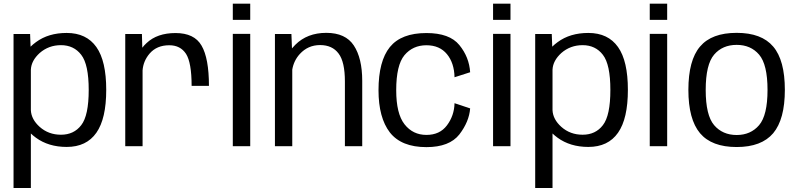

<svg xmlns="http://www.w3.org/2000/svg" viewBox="-20 -772 4214 1014"><path d="M51.5 221H143V-67C151 -59.5 159.5 -52 170 -44.5C214 -12.5 268 4 332 4C402 4 454 -21 489 -71C524 -121 541 -196.5 541 -297.5C541 -398.5 524 -474 489 -523.5C454 -573 402 -598 332 -598C268 -598 214 -582 170 -549.5C159 -541.5 149.5 -533.5 141.5 -525.5L139 -592.5H51.5ZM143 -190V-404C144.5 -436.5 160.5 -465.5 189.5 -492C221 -519.5 258.5 -533.5 302 -533.5C347 -533.5 383 -516.5 409 -482.5C435.5 -448.5 448.5 -386.5 448.5 -297C448.5 -207 435.5 -145 409 -111C383 -77 347 -60.5 302 -60.5C258.5 -60.5 221 -74 189.5 -102C160.5 -128 144.5 -157.5 143 -190Z M992 -318.5H1083.5C1083.5 -415.5 1070.5 -486.5 1044.5 -531C1019 -575.5 973 -597.5 907 -597.5C842.5 -597.5 791.5 -580 754 -544.5C745.5 -537 738 -528.5 731.5 -520L729.5 -592.5H641.5V0H733V-400.5C735.5 -433 747.5 -462.5 770 -489C795.5 -518.5 830 -533 874 -533C913 -533 942.5 -518 962.5 -487.5C982 -457 992 -400.5 992 -318.5Z M1209.5 0H1301.5V-593H1209.5ZM1209.5 -752.5V-667H1301.5V-752.5Z M1432 0H1523.5V-404.5C1529 -436.5 1542.5 -464 1563.5 -487C1592 -518 1627.5 -534 1670.5 -534C1713.5 -534 1746 -519 1768 -489.5C1790.5 -460 1801.5 -411 1801.5 -341.5V0H1893V-345C1893 -425 1878 -487.5 1848.5 -532C1819.5 -576 1771 -598.5 1703.5 -598.5C1636 -598.5 1581.5 -577.5 1539.5 -535.5C1533 -529 1527.5 -523 1522 -516.5L1519 -592.5H1432Z M2232 5C2313 5 2371 -17.5 2406 -62C2440.5 -107 2459.5 -153 2463 -199.5L2380.5 -227C2379.5 -183 2366 -144 2340.5 -110C2315 -76 2279 -59.5 2232 -59.5C2184.5 -59.5 2146 -78 2116.5 -115.5C2087 -153 2072.5 -213 2072.5 -295.5C2072.5 -384 2087 -445.5 2116 -480.5C2145.5 -515.5 2184 -533 2232 -533C2279 -533 2315 -517 2340.5 -486C2366 -455 2379.5 -414 2380.5 -364L2463 -390.5C2459.5 -443.5 2441 -491 2406 -534C2371.5 -576.5 2313.5 -597.5 2232 -597.5C2143.5 -597.5 2079.5 -573 2039 -523.5C1999 -474 1979 -398 1979 -295.5C1979 -199 1999 -124.5 2039 -72.5C2079.5 -21 2143.5 5 2232 5Z M2584 0H2676V-593H2584ZM2584 -752.5V-667H2676V-752.5Z M2806.5 221H2898V-67C2906 -59.5 2914.5 -52 2925 -44.5C2969 -12.5 3023 4 3087 4C3157 4 3209 -21 3244 -71C3279 -121 3296 -196.5 3296 -297.5C3296 -398.5 3279 -474 3244 -523.5C3209 -573 3157 -598 3087 -598C3023 -598 2969 -582 2925 -549.5C2914 -541.5 2904.5 -533.5 2896.5 -525.5L2894 -592.5H2806.5ZM2898 -190V-404C2899.5 -436.5 2915.5 -465.5 2944.5 -492C2976 -519.5 3013.5 -533.5 3057 -533.5C3102 -533.5 3138 -516.5 3164 -482.5C3190.5 -448.5 3203.5 -386.5 3203.5 -297C3203.5 -207 3190.5 -145 3164 -111C3138 -77 3102 -60.5 3057 -60.5C3013.5 -60.5 2976 -74 2944.5 -102C2915.5 -128 2899.5 -157.5 2898 -190Z M3411.5 0H3503.5V-593H3411.5ZM3411.5 -752.5V-667H3503.5V-752.5Z M3870.5 4.5C3958 4.5 4022.5 -20 4063.5 -68.5C4104.5 -117.5 4125 -193.5 4125 -297.5C4125 -401.5 4104.5 -478 4063.5 -526C4022.5 -574.5 3958 -598.5 3870.5 -598.5C3782.5 -598.5 3718 -574.5 3677 -526C3636 -478 3615.5 -401.5 3615.5 -297.5C3615.5 -193.5 3636 -117.5 3677 -68.5C3718 -20 3782.5 4.5 3870.5 4.5ZM3870.5 -59C3821 -59 3781 -76.5 3751.5 -111C3722 -145.5 3707 -207.5 3707 -297C3707 -387 3722 -449 3751.5 -483.5C3781 -518 3821 -535 3870.5 -535C3920 -535 3959.5 -518 3989 -483.5C4018.5 -449 4033.5 -387 4033.5 -297C4033.5 -207.5 4018.5 -145.5 3989 -111C3959.5 -76.5 3920 -59 3870.5 -59Z"/></svg>

Font: Anybody
Style: Regular
Weight: 400
Designer: Tyler Finck
Foundry: Etcetera Type Company
Version: Version 1.110